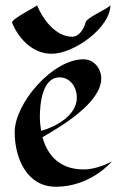

<svg xmlns="http://www.w3.org/2000/svg" viewBox="-20 -705 467 732"><path d="M407 -90C407 -90 354 -59 299 -59C216 -59 163 -104 142 -182C213 -223 366 -313 366 -406C366 -444 338 -479 298 -479C181 -479 36 -312 36 -201C36 -104 81 7 193 7C327 7 407 -90 407 -90ZM273 -333C273 -265 193 -222 137 -206C134 -223 132 -241 132 -259C132 -309 141 -410 207 -410C249 -410 273 -371 273 -333ZM401 -685C391 -671 309 -638 306 -619C304 -607 287 -565 255 -565C192 -565 143 -632 121 -685C119 -679 26 -635 26 -619C26 -617 37 -596 38 -593C67 -542 115 -500 177 -500C262 -500 400 -599 401 -685Z"/></svg>

Font: Fondamento
Style: Regular
Weight: 400
Designer: Astigmatic (AOETI)
Foundry: Astigmatic (AOETI)
Version: Version 1.001